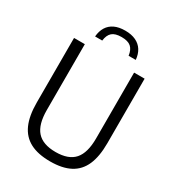

<svg xmlns="http://www.w3.org/2000/svg" viewBox="-221 -1071 1104 1210"><g transform="rotate(30 331.5 -466.5)"><path d="M332.5 9.5Q243.5 9.5 186.5 -20.5Q129.5 -50.5 102 -112.2Q74.5 -174 74.5 -270V-740H153V-261Q153 -156.5 196 -107.8Q239 -59 332.5 -59Q426 -59 468.8 -107.8Q511.5 -156.5 511.5 -261V-740H588V-270Q588 -174 561 -112.2Q534 -50.5 477.5 -20.5Q421 9.5 332.5 9.5ZM184.5 -814.5Q188 -855 205.5 -883.2Q223 -911.5 254.5 -926.5Q286 -941.5 332 -941.5Q377.5 -941.5 409.5 -926.2Q441.5 -911 459.2 -882.8Q477 -854.5 480.5 -814.5H428.5Q423 -856 400.8 -875.5Q378.5 -895 332 -895Q285.5 -895 263.5 -875.5Q241.5 -856 236.5 -814.5Z"/></g></svg>

Font: Encode Sans SC SemiCondensed
Style: Regular
Weight: 400
Width: 4
Designer: Multiple Designers
Foundry: Impallari Type
Version: Version 3.002